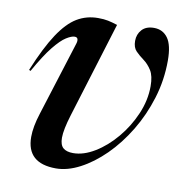

<svg xmlns="http://www.w3.org/2000/svg" viewBox="-66 -585 633 659"><g transform="rotate(10 251.0 -255.0)"><path d="M485 -420Q485 -352 465.5 -288.5Q446 -225 413 -170.5Q380 -116 338.8 -75.2Q297.5 -34.5 254 -11.8Q210.5 11 170.5 11Q68.5 11 68.5 -81Q68.5 -116.5 84 -164.5L165 -421.5Q168.5 -431.5 166.8 -438.5Q165 -445.5 156 -445.5Q145 -445.5 127 -434.2Q109 -423 84.2 -392.2Q59.5 -361.5 27 -303.5L21.5 -306Q55.5 -388.5 86.8 -435.8Q118 -483 151 -502.8Q184 -522.5 224 -522.5Q244.5 -522.5 259 -519.5Q273.5 -516.5 292 -510.5L189.5 -178Q173 -124.5 173 -96.5Q173 -71.5 184.8 -61.2Q196.5 -51 219.5 -51Q256 -51 295 -74.8Q334 -98.5 367.2 -138Q400.5 -177.5 421.2 -225.8Q442 -274 442 -323Q442 -359 430 -378Q418 -397 402.2 -408.5Q386.5 -420 374.5 -432.2Q362.5 -444.5 362.5 -467.5Q362.5 -490.5 377 -506.5Q391.5 -522.5 419 -522.5Q450 -522.5 467.5 -498.2Q485 -474 485 -420Z"/></g></svg>

Font: Newsreader Display Medium
Style: Italic
Weight: 500
Italic angle: -17°
Designer: Hugues Gentile
Foundry: Production Type
Version: Version 1.001